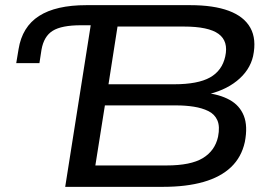

<svg xmlns="http://www.w3.org/2000/svg" viewBox="-20 -725 1062 745"><path d="M233 0 332 -627H294Q219 -627 184.5 -605.5Q150 -584 141 -532L133 -480H43L52 -534Q66 -621 131.5 -663Q197 -705 315 -705H718Q809 -705 868 -683Q927 -661 951.5 -617Q976 -573 962 -507Q949 -451 899 -411Q849 -371 773 -356L775 -365Q832 -359 871 -337.5Q910 -316 926 -276Q942 -236 930 -174Q917 -115 876.5 -76.5Q836 -38 769.5 -19Q703 0 613 0ZM350 -83H626Q720 -83 767 -111.5Q814 -140 826 -194Q834 -234 823.5 -258Q813 -282 788.5 -294Q764 -306 732 -311Q700 -316 665 -316H387ZM401 -398H655Q748 -398 795 -424.5Q842 -451 854 -506Q867 -565 828 -593.5Q789 -622 693 -622H436Z"/></svg>

Font: Nunito Sans 10pt Expanded Medium
Style: Italic
Weight: 500
Width: 7
Italic angle: -9°
Designer: Vernon Adams
Foundry: Vernon Adams
Version: Version 3.101;gftools[0.9.27]